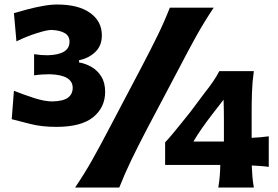

<svg xmlns="http://www.w3.org/2000/svg" viewBox="-20 -835 1239 855"><path d="M231 -270Q164.6 -270 114.5 -283.2Q64.5 -296.4 32.2 -304.2L42 -430.7Q84 -414.1 131.1 -398.7Q178.2 -383.3 213.9 -383.3Q263.2 -384.8 283.4 -400.6Q303.7 -416.5 303.7 -443.8Q303.7 -501.5 201.2 -504.4Q184.1 -504.4 166.5 -503.2Q148.9 -502 131.8 -499.5V-593.8Q160.6 -588.9 192.9 -588.9Q289.6 -591.8 289.6 -648.9Q289.6 -675.3 268.1 -687.7Q246.6 -700.2 209 -701.7Q189.5 -701.7 145 -687.7Q100.6 -673.8 53.2 -650.9L42 -776.4Q65.9 -783.7 99.9 -792.7Q133.8 -801.8 169.7 -808.3Q205.6 -814.9 234.4 -814.9Q329.1 -814.9 381.3 -777.6Q433.6 -740.2 433.6 -677.7Q433.6 -631.3 404.1 -603.3Q374.5 -575.2 332 -566.9V-557.1Q360.8 -552.2 387.5 -536.9Q414.1 -521.5 431.2 -494.1Q448.2 -466.8 448.2 -426.3Q448.2 -356.9 395.3 -313.5Q342.3 -270 231 -270ZM314.5 0Q356.4 -62 390.1 -121.8Q423.8 -181.6 463.9 -258.3L609.9 -535.6Q651.4 -614.7 681.4 -676Q711.4 -737.3 736.3 -800.8H931.6Q889.2 -737.3 855 -676Q820.8 -614.7 779.8 -535.6L633.3 -258.3Q593.3 -181.6 564.5 -121.8Q535.6 -62 511.2 0ZM1101.1 -98.1Q1102.1 -71.3 1104 -48.6Q1106 -25.9 1110.4 0H952.1Q956.5 -26.4 958.5 -50Q960.4 -73.7 960.9 -100.6H715.3V-201.2Q729.5 -215.8 749 -239.3Q768.6 -262.7 789.3 -288.6Q810.1 -314.5 827.6 -336.4L892.6 -423.3Q911.1 -446.3 928 -470.7Q944.8 -495.1 956.5 -518.1H1110.4Q1103.5 -470.2 1102.1 -424.6Q1100.6 -378.9 1100.6 -334V-221.2Q1120.6 -222.2 1140.9 -223.9Q1161.1 -225.6 1176.8 -228V-91.8Q1161.6 -94.2 1141.4 -95.7Q1121.1 -97.2 1101.1 -98.1ZM841.3 -204.6H977.1V-306.6Q977.1 -348.6 975.6 -391.1L925.3 -326.2Q902.3 -296.4 880.6 -265.6Q858.9 -234.9 841.3 -204.6Z"/></svg>

Font: Pinar-DS1-FD Bold
Style: Regular
Weight: 700
Designer: Amin Abedi
Version: Version 2.000